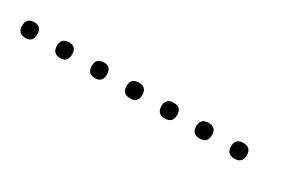

<svg xmlns="http://www.w3.org/2000/svg" viewBox="-5 -412 444 296"><g transform="rotate(30 217.0 -264.0)"><path d="M14 -250Q0 -250 0 -264Q0 -278 14 -278Q27 -278 27 -264Q27 -250 14 -250ZM76 -250Q62 -250 62 -264Q62 -278 76 -278Q89 -278 89 -264Q89 -250 76 -250ZM138 -250Q124 -250 124 -264Q124 -278 138 -278Q151 -278 151 -264Q151 -250 138 -250ZM200 -250Q186 -250 186 -264Q186 -278 200 -278Q214 -278 214 -264Q214 -250 200 -250ZM262 -250Q248 -250 248 -264Q248 -278 262 -278Q276 -278 276 -264Q276 -250 262 -250ZM324 -250Q310 -250 310 -264Q310 -278 324 -278Q338 -278 338 -264Q338 -250 324 -250ZM386 -250Q372 -250 372 -264Q372 -278 386 -278Q400 -278 400 -264Q400 -250 386 -250Z"/></g></svg>

Font: FRB American Cursive Just Xheight
Style: Italic
Weight: 400
Italic angle: -25°
Version: Version 2.0;Modular Font Editor K font №1